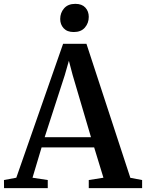

<svg xmlns="http://www.w3.org/2000/svg" viewBox="-40 -975 756 995"><path d="M44.5 -54 287 -748H408L635.5 -53.5L696.5 -42V0H420V-42L496 -54L448 -211H175.5L128.5 -54L207.5 -42V0H-19L-19.5 -42ZM431.5 -264 336.5 -586 317 -660 295.5 -585 191.5 -264ZM341.5 -809Q308 -809 290 -828.5Q272 -848 272 -876.5Q272 -908.5 292.2 -931.8Q312.5 -955 350 -955H351Q384.5 -955 402.2 -935.8Q420 -916.5 420 -887.5Q420 -855.5 400 -832.2Q380 -809 342.5 -809Z"/></svg>

Font: Merriweather 60pt SemiBold
Style: Regular
Weight: 600
Version: Version 2.100